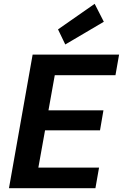

<svg xmlns="http://www.w3.org/2000/svg" viewBox="-20 -986 644 1006"><path d="M27 0 151 -700H604L585 -592H267L234 -408H522L504 -303H216L181 -108H499L480 0ZM322 -753 284 -832 476 -966 524 -872Z"/></svg>

Font: DM Sans 11pt
Style: Bold Italic
Weight: 700
Italic angle: -10°
Version: Version 4.004;gftools[0.9.30]